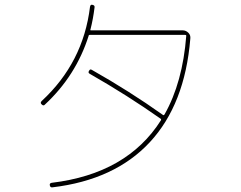

<svg xmlns="http://www.w3.org/2000/svg" viewBox="-20 -801 1040 830"><path d="M173.8 -348.6Q168 -341.8 160.2 -349.6Q152.3 -356.4 160.2 -364.3Q339.8 -530.3 369.1 -771.5Q371.1 -782.2 378.9 -780.3Q390.6 -778.3 388.7 -768.6Q382.8 -719.7 371.1 -673.8Q369.1 -669.9 373 -669.9H769.5Q783.2 -669.9 793.9 -659.7Q804.7 -649.4 802.7 -633.8Q779.3 -349.6 627.9 -186.5Q476.6 -23.4 207 8.8Q197.3 10.7 195.3 0Q193.4 -8.8 203.1 -10.7Q529.3 -49.8 675.8 -281.2Q677.7 -286.1 673.8 -288.1Q531.2 -388.7 367.2 -482.4Q359.4 -487.3 365.2 -495.1Q369.1 -503.9 377 -499Q541 -406.2 683.6 -304.7Q687.5 -300.8 691.4 -306.6Q769.5 -444.3 785.2 -646.5Q785.2 -650.4 779.3 -650.4H369.1Q363.3 -650.4 363.3 -646.5Q308.6 -473.6 173.8 -348.6Z"/></svg>

Font: Rounded-X Mgen+ 2m thin
Style: Regular
Weight: 100
Designer: [Source Han Sans]
Ryoko NISHIZUKA  (kana & ideographs); Paul D. Hunt (Latin, Greek & Cyrillic); Wenlong ZHANG  (bopomofo
Version: Version 1.059.20150602